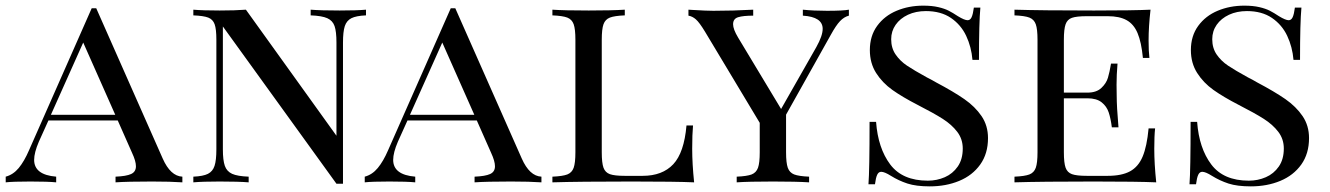

<svg xmlns="http://www.w3.org/2000/svg" viewBox="-23 -642 4681 676"><path d="M619.1 -20V0Q578.1 -2.9 512.2 -2.9Q426.3 -2.9 383.8 0V-20Q421.4 -21.5 438.5 -29.3Q455.6 -37.1 455.6 -56.6Q455.6 -74.7 441.9 -104L391.6 -217.8H147.5L113.8 -143.1Q97.2 -104.5 97.2 -79.1Q97.2 -26.4 174.8 -20V0Q145 -2.9 84 -2.9Q22.9 -2.9 -2.9 0V-20Q23.4 -26.9 43 -50.5Q62.5 -74.2 79.1 -112.8L299.8 -612.8H315.9L549.8 -84Q577.1 -22 619.1 -20ZM270 -492.2 156.2 -237.8H382.8Z M1184.6 -492.2V4.9H1161.6L761.7 -548.8V-116.2Q761.7 -77.6 768.6 -58.1Q775.4 -38.6 794.2 -30Q813 -21.5 852.5 -20V0Q816.9 -2.9 750.5 -2.9Q690.9 -2.9 657.7 0V-20Q692.4 -21.5 709.2 -30Q726.1 -38.6 732.4 -58.1Q738.8 -77.6 738.8 -116.2V-502Q738.8 -539.6 732.7 -556.6Q726.6 -573.7 710.2 -580.1Q693.8 -586.4 657.7 -587.9V-607.9Q690.4 -605 750.5 -605Q805.7 -605 842.8 -607.9L1161.6 -164.1V-492.2Q1161.6 -530.8 1155 -550Q1148.4 -569.3 1129.4 -577.9Q1110.4 -586.4 1070.8 -587.9V-607.9Q1106.4 -605 1172.9 -605Q1232.9 -605 1265.6 -607.9V-587.9Q1231 -586.4 1214.1 -577.9Q1197.3 -569.3 1190.9 -549.8Q1184.6 -530.3 1184.6 -492.2Z M1883.3 -20V0Q1842.3 -2.9 1776.4 -2.9Q1690.4 -2.9 1647.9 0V-20Q1685.5 -21.5 1702.6 -29.3Q1719.7 -37.1 1719.7 -56.6Q1719.7 -74.7 1706.1 -104L1655.8 -217.8H1411.6L1377.9 -143.1Q1361.3 -104.5 1361.3 -79.1Q1361.3 -26.4 1439 -20V0Q1409.2 -2.9 1348.1 -2.9Q1287.1 -2.9 1261.2 0V-20Q1287.6 -26.9 1307.1 -50.5Q1326.7 -74.2 1343.3 -112.8L1564 -612.8H1580.1L1814 -84Q1841.3 -22 1883.3 -20ZM1534.2 -492.2 1420.4 -237.8H1647Z M2095.7 -502V-106Q2095.7 -68.4 2101.8 -51.5Q2107.9 -34.7 2124.3 -28.8Q2140.6 -22.9 2176.8 -22.9H2239.7Q2309.1 -22.9 2347.4 -63.7Q2385.7 -104.5 2394 -200.2H2417Q2414.1 -168.9 2414.1 -118.2Q2414.1 -65.4 2420.9 0Q2356 -2.9 2201.7 -2.9Q2017.1 -2.9 1921.9 0V-20Q1958 -21.5 1974.4 -27.8Q1990.7 -34.2 1996.8 -51.3Q2002.9 -68.4 2002.9 -106V-502Q2002.9 -539.6 1996.8 -556.6Q1990.7 -573.7 1974.4 -580.1Q1958 -586.4 1921.9 -587.9V-607.9Q1963.4 -605 2049.8 -605Q2130.9 -605 2176.8 -607.9V-587.9Q2140.6 -586.4 2124.3 -580.1Q2107.9 -573.7 2101.8 -556.6Q2095.7 -539.6 2095.7 -502Z M2965.8 -607.9V-586.9Q2948.7 -582.5 2934.6 -567.6Q2920.4 -552.7 2901.9 -519L2744.6 -238.3V-106Q2744.6 -68.4 2750.7 -51.3Q2756.8 -34.2 2773.2 -27.8Q2789.6 -21.5 2825.7 -20V0Q2779.8 -2.9 2698.7 -2.9Q2612.8 -2.9 2570.8 0V-20Q2606.9 -21.5 2623.3 -27.8Q2639.6 -34.2 2645.8 -51.3Q2651.9 -68.4 2651.9 -106V-209.5L2459 -530.8Q2439.5 -563 2427.2 -573.7Q2415 -584.5 2400.9 -586.9V-607.9Q2412.6 -606.9 2418 -606.9Q2464.8 -604 2488.8 -604Q2558.1 -604 2628.9 -607.9V-586.9Q2594.2 -586.9 2576.2 -581.5Q2558.1 -576.2 2558.1 -556.6Q2558.1 -539.1 2575.7 -509.8L2727.1 -258.3L2851.1 -476.1Q2873.5 -516.1 2873.5 -540.5Q2873.5 -582.5 2803.7 -586.9V-607.9Q2841.3 -604 2888.7 -604Q2945.8 -604 2965.8 -607.9Z M3349.6 -585Q3373 -570.8 3383.8 -570.8Q3393.1 -570.8 3397.9 -581.5Q3402.8 -592.3 3405.8 -615.2H3428.7Q3423.8 -563 3423.8 -431.2H3400.9Q3397 -477.1 3378.7 -515.9Q3360.4 -554.7 3325 -578.9Q3289.6 -603 3236.8 -603Q3201.7 -603 3173.8 -590.1Q3146 -577.1 3130.4 -554.7Q3114.7 -532.2 3114.7 -503.9Q3114.7 -472.7 3130.4 -450Q3146 -427.2 3170.4 -410.9Q3194.8 -394.5 3240.2 -369.6Q3262.2 -358.4 3272.5 -352.1Q3334.5 -319.3 3372.3 -293Q3410.2 -266.6 3432.9 -233.2Q3455.6 -199.7 3455.6 -155.8Q3455.6 -101.1 3428.2 -62.7Q3400.9 -24.4 3354.2 -5.1Q3307.6 14.2 3250.5 14.2Q3202.6 14.2 3171.9 4.2Q3141.1 -5.9 3113.8 -22.9Q3091.3 -37.1 3079.6 -37.1Q3070.3 -37.1 3065.4 -26.6Q3060.5 -16.1 3057.6 6.8H3034.7Q3038.6 -42 3038.6 -212.9H3061.5Q3068.4 -120.1 3111.3 -63Q3154.3 -5.9 3243.7 -5.9Q3275.4 -5.9 3303.5 -18.1Q3331.5 -30.3 3349.1 -55.7Q3366.7 -81.1 3366.7 -119.1Q3366.7 -152.3 3347.4 -177.7Q3328.1 -203.1 3296.4 -223.4Q3264.6 -243.7 3207.5 -272.9Q3154.3 -300.3 3118.9 -325.4Q3083.5 -350.6 3061.5 -385.3Q3039.6 -419.9 3039.6 -465.8Q3039.6 -515.6 3065.4 -551Q3091.3 -586.4 3134 -604.2Q3176.8 -622.1 3227.5 -622.1Q3258.3 -622.1 3280.5 -616.9Q3302.7 -611.8 3317.4 -604.2Q3332 -596.7 3349.6 -585Z M4047.9 0Q3982.9 -2.9 3828.6 -2.9Q3644 -2.9 3548.8 0V-20Q3585 -21.5 3601.3 -27.8Q3617.7 -34.2 3623.8 -51.3Q3629.9 -68.4 3629.9 -106V-502Q3629.9 -539.6 3623.8 -556.6Q3617.7 -573.7 3601.3 -580.1Q3585 -586.4 3548.8 -587.9V-607.9Q3644 -605 3828.6 -605Q3968.8 -605 4027.8 -607.9Q4021 -547.9 4021 -500Q4021 -460.9 4023.9 -438H4001Q3995.6 -493.7 3982.2 -525.4Q3968.8 -557.1 3943.6 -571Q3918.5 -585 3877 -585H3803.7Q3767.6 -585 3751.2 -579.3Q3734.9 -573.7 3728.8 -556.6Q3722.7 -539.6 3722.7 -502V-315.9H3805.7Q3837.4 -315.9 3854.7 -332.3Q3872.1 -348.6 3877.9 -368.4Q3883.8 -388.2 3888.7 -418H3911.6Q3908.2 -378.9 3908.2 -343.8L3908.7 -306.2Q3908.7 -266.1 3915 -193.8H3891.6Q3887.7 -224.6 3880.6 -246.1Q3873.5 -267.6 3855.7 -281.7Q3837.9 -295.9 3805.7 -295.9H3722.7V-106Q3722.7 -68.4 3728.8 -51.5Q3734.9 -34.7 3751.2 -28.8Q3767.6 -22.9 3803.7 -22.9H3877Q3926.3 -22.9 3955.6 -38.8Q3984.9 -54.7 4000 -90.6Q4015.1 -126.5 4021 -189.9H4043.9Q4041 -163.1 4041 -118.2Q4041 -65.4 4047.9 0Z M4480 -585Q4503.4 -570.8 4514.2 -570.8Q4523.4 -570.8 4528.3 -581.5Q4533.2 -592.3 4536.1 -615.2H4559.1Q4554.2 -563 4554.2 -431.2H4531.2Q4527.3 -477.1 4509 -515.9Q4490.7 -554.7 4455.3 -578.9Q4419.9 -603 4367.2 -603Q4332 -603 4304.2 -590.1Q4276.4 -577.1 4260.7 -554.7Q4245.1 -532.2 4245.1 -503.9Q4245.1 -472.7 4260.7 -450Q4276.4 -427.2 4300.8 -410.9Q4325.2 -394.5 4370.6 -369.6Q4392.6 -358.4 4402.8 -352.1Q4464.8 -319.3 4502.7 -293Q4540.5 -266.6 4563.2 -233.2Q4585.9 -199.7 4585.9 -155.8Q4585.9 -101.1 4558.6 -62.7Q4531.2 -24.4 4484.6 -5.1Q4438 14.2 4380.9 14.2Q4333 14.2 4302.2 4.2Q4271.5 -5.9 4244.1 -22.9Q4221.7 -37.1 4210 -37.1Q4200.7 -37.1 4195.8 -26.6Q4190.9 -16.1 4188 6.8H4165Q4168.9 -42 4168.9 -212.9H4191.9Q4198.7 -120.1 4241.7 -63Q4284.7 -5.9 4374 -5.9Q4405.8 -5.9 4433.8 -18.1Q4461.9 -30.3 4479.5 -55.7Q4497.1 -81.1 4497.1 -119.1Q4497.1 -152.3 4477.8 -177.7Q4458.5 -203.1 4426.8 -223.4Q4395 -243.7 4337.9 -272.9Q4284.7 -300.3 4249.3 -325.4Q4213.9 -350.6 4191.9 -385.3Q4169.9 -419.9 4169.9 -465.8Q4169.9 -515.6 4195.8 -551Q4221.7 -586.4 4264.4 -604.2Q4307.1 -622.1 4357.9 -622.1Q4388.7 -622.1 4410.9 -616.9Q4433.1 -611.8 4447.8 -604.2Q4462.4 -596.7 4480 -585Z"/></svg>

Font: TypoPRO Playfair Display SC
Style: Regular
Weight: 400
Designer: Claus Eggers Sørensen
Foundry: Claus Eggers Sørensen
Version: Version 1.004;PS 001.004;hotconv 1.0.70;makeotf.lib2.5.58329